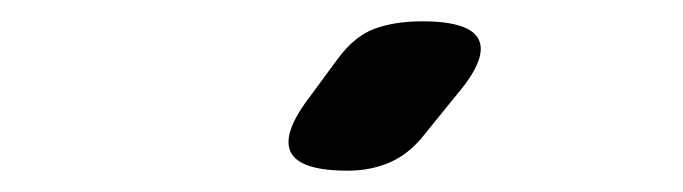

<svg xmlns="http://www.w3.org/2000/svg" viewBox="-20 -943 640 180"><path d="M306 -783Q261 -783 252.5 -800.5Q244 -818 271 -853L296 -887Q312 -909 331 -916Q350 -923 376 -923Q421 -923 429 -905.5Q437 -888 408 -854L378 -817Q364 -799 346 -791Q328 -783 306 -783Z"/></svg>

Font: Maple Mono Normal NL
Style: Bold
Weight: 700
Monospace: yes
Designer: subframe7536
Version: Version 7.000